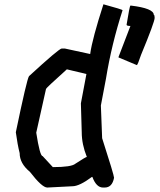

<svg xmlns="http://www.w3.org/2000/svg" viewBox="-20 -882 737 882"><path d="M455.1 -862.3Q543 -838.4 543 -835Q492.2 -677.2 466.8 -520.5L443.4 -397.5L449.2 -247.1Q503.9 -77.1 503.9 -65.4Q495.6 -20.5 460.9 -20.5H453.1Q422.4 -20.5 404.3 -69.3H402.3Q344.7 -26.4 312.5 -26.4L197.3 -20.5Q172.9 -20.5 117.2 -92.8Q70.3 -131.3 70.3 -178.7Q60.5 -216.8 52.7 -274.4Q103.5 -519 113.3 -532.2Q251.5 -659.2 263.7 -659.2H277.3L394.5 -633.8V-635.7Q404.3 -705.1 455.1 -862.3ZM287.1 -563.5Q191.4 -477.5 191.4 -473.6L146.5 -272.5Q163.1 -165 175.8 -165L222.7 -114.3Q308.1 -114.3 326.2 -129.9Q374 -161.1 378.9 -161.1Q355.5 -219.2 355.5 -274.4L351.6 -407.2L377 -542ZM581.1 -856.4Q686.5 -843.8 686.5 -813.5Q690.4 -813.5 690.4 -799.8Q690.4 -780.8 627.9 -629.9Q612.3 -583 608.4 -583L524.4 -618.2V-620.1L579.1 -762.7Q561.5 -762.7 561.5 -768.6Q575.2 -854 579.1 -856.4Z"/></svg>

Font: ww_drahtTSB
Style: Regular
Weight: 400
Designer: Dr. Wolfgang Wiebecke
Version: Version 1.06 May 21, 2010, initial release